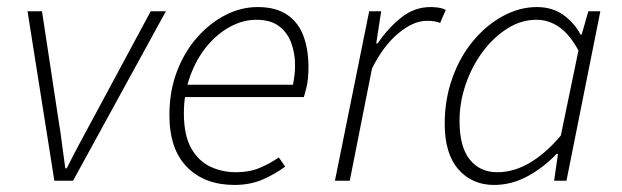

<svg xmlns="http://www.w3.org/2000/svg" viewBox="-20 -512 1763 544"><path d="M134 0 58 -480H99L145 -177Q151 -142 155.5 -105.5Q160 -69 165 -35H169Q187 -71 206 -106.5Q225 -142 244 -177L407 -480H450L187 0Z M644 12Q560 12 510 -38.5Q460 -89 460 -186Q460 -254 481.5 -310Q503 -366 539 -406.5Q575 -447 619 -469.5Q663 -492 710 -492Q762 -492 794 -470Q826 -448 840 -409.5Q854 -371 854 -322Q854 -305 852.5 -289.5Q851 -274 847.5 -261Q844 -248 841 -237H493L500 -272H810Q813 -287 814.5 -300Q816 -313 816 -328Q816 -360 805.5 -389.5Q795 -419 771 -437.5Q747 -456 706 -456Q669 -456 632.5 -436.5Q596 -417 566.5 -381.5Q537 -346 519 -297Q501 -248 501 -191Q501 -129 521.5 -92.5Q542 -56 575.5 -40Q609 -24 649 -24Q686 -24 715 -36Q744 -48 770 -66L788 -40Q760 -19 724.5 -3.5Q689 12 644 12Z M929 0 1026 -480H1060L1046 -389H1050Q1079 -432 1116.5 -462Q1154 -492 1200 -492Q1210 -492 1221.5 -490.5Q1233 -489 1243 -484L1227 -447Q1220 -450 1211.5 -451.5Q1203 -453 1189 -453Q1151 -453 1108.5 -417.5Q1066 -382 1034 -318L971 0Z M1380 12Q1317 12 1278.5 -32.5Q1240 -77 1240 -161Q1240 -230 1261.5 -290.5Q1283 -351 1320.5 -396Q1358 -441 1405 -466.5Q1452 -492 1501 -492Q1544 -492 1575 -470.5Q1606 -449 1625 -414H1628L1647 -480H1681L1585 0H1550L1561 -76H1557Q1521 -38 1475.5 -13Q1430 12 1380 12ZM1389 -24Q1436 -24 1481.5 -51Q1527 -78 1569 -128L1619 -369Q1593 -416 1563.5 -436Q1534 -456 1500 -456Q1457 -456 1418 -431.5Q1379 -407 1348.5 -366.5Q1318 -326 1300 -274.5Q1282 -223 1282 -169Q1282 -96 1311 -60Q1340 -24 1389 -24Z"/></svg>

Font: Source Sans 3 Light
Style: Italic
Weight: 300
Italic angle: -11°
Designer: Paul D. Hunt
Foundry: Adobe
Version: Version 3.046;hotconv 1.0.118;makeotfexe 2.5.65603